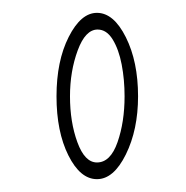

<svg xmlns="http://www.w3.org/2000/svg" viewBox="-20 -641 290 299"><path d="M131 -362Q105 -362 86.5 -399Q68 -436 68 -491Q68 -546 87 -583.5Q106 -621 131 -621Q157 -621 176 -583Q195 -545 195 -491Q195 -439 176 -400.5Q157 -362 131 -362ZM131 -388Q152 -388 163 -419.5Q174 -451 174 -491Q174 -517 169.5 -540.5Q165 -564 155.5 -579.5Q146 -595 132 -595Q113 -595 101 -562.5Q89 -530 89 -491Q89 -451 100.5 -419.5Q112 -388 131 -388Z"/></svg>

Font: Inconsolata UltraCondensed ExtraLight
Style: Regular
Weight: 200
Width: 1
Monospace: yes
Designer: Raph Levien, Cyreal, Brenton Simpson
Foundry: Raph Levien, Cyreal, Google
Version: Version 3.100; ttfautohint (v1.8.4.7-5d5b)